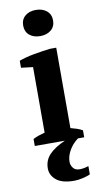

<svg xmlns="http://www.w3.org/2000/svg" viewBox="-104 -783 565 1056"><g transform="rotate(-10 178.5 -255.0)"><path d="M317 0H282Q250 24 232 56Q214 88 214 119Q214 138 226 153.5Q238 169 262 169Q285 169 312 160V206Q305 210 293.5 213.5Q282 217 269.5 220Q257 223 244.5 224.5Q232 226 223 226Q154 226 122 199Q90 172 90 134Q90 89 120.5 57Q151 25 209 0H41V-39Q56 -47 72 -52.5Q88 -58 107 -63V-429L41 -437V-476Q56 -482 78.5 -488Q101 -494 126 -498.5Q151 -503 175 -506.5Q199 -510 217 -512H251V-63Q271 -58 287 -52.5Q303 -47 317 -39ZM93 -663Q93 -697 116 -716.5Q139 -736 176 -736Q213 -736 236.5 -716.5Q260 -697 260 -663Q260 -629 236.5 -609.5Q213 -590 176 -590Q139 -590 116 -609.5Q93 -629 93 -663Z"/></g></svg>

Font: PT Serif
Style: Bold
Weight: 700
Designer: A.Korolkova, O.Umpeleva, V.Yefimov
Foundry: ParaType Ltd
Version: Version 1.000W OFL; ttfautohint (v1.6)